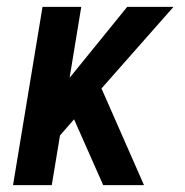

<svg xmlns="http://www.w3.org/2000/svg" viewBox="-20 -540 540 560"><path d="M18 0 104 -520H217L183 -313L351 -520H486L276 -282L400 0H281L196 -192L155 -145L131 0Z"/></svg>

Font: Iosevka SS04 Oblique
Style: Bold
Weight: 700
Italic angle: -9°
Monospace: yes
Designer: Belleve Invis
Foundry: Belleve Invis
Version: Version 19.0.0; ttfautohint (v1.8.4)